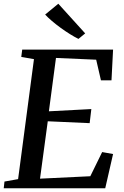

<svg xmlns="http://www.w3.org/2000/svg" viewBox="-25 -1009 662 1029"><path d="M-5 0 -1 -36 72 -49 157 -692 89 -704 94 -743H581L572.5 -578.5H516L490.5 -689L275 -698.5L237 -412.5L464.5 -424.5L455.5 -349L231 -359L189.5 -51.5L459 -64.5L522.5 -194L581 -183.5L539 0ZM395.5 -800.5Q376 -810 351 -825.5Q326 -841 300.5 -859.5Q275 -878 253 -896.8Q231 -915.5 217 -931L287.5 -989L431.5 -830Z"/></svg>

Font: Merriweather 48pt Medium
Style: Italic
Weight: 500
Italic angle: -7.8°
Version: Version 2.101